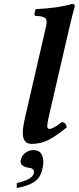

<svg xmlns="http://www.w3.org/2000/svg" viewBox="-20 -718 398 971"><path d="M148.9 41Q198.7 41 199.2 102.1Q199.2 119.1 194.8 133.8Q185.1 181.6 152.6 202.4Q120.1 223.1 64.9 232.9V208Q145 189 150.9 159.2Q151.9 156.2 151.9 151.9Q151.9 131.8 122.1 129.9Q106.9 127.9 95.5 119.9Q84 111.8 84 98.1Q84 94.2 85 91.8Q88.9 70.8 106.9 55.9Q125 41 148.9 41ZM208 -563Q212.4 -581.5 214.4 -592Q216.3 -602.5 215.1 -611.6Q213.9 -620.6 211.7 -624.3Q209.5 -627.9 200.4 -631.3Q191.4 -634.8 183.1 -635.7Q174.8 -636.7 156.2 -638.2Q151.4 -652.3 161.1 -671.9Q274.4 -676.8 344.7 -698.2Q352.1 -698.2 355.7 -694.8Q359.4 -691.4 357.9 -685.1Q347.2 -647.9 332 -583L228 -133.8Q218.8 -92.8 218.8 -82.5Q218.8 -65.9 229 -65.9Q249 -65.9 292 -100.1Q313 -100.1 317.9 -74.2Q264.6 -30.3 224.9 -10.3Q185.1 9.8 140.1 9.8Q95.2 9.8 95.2 -46.4Q95.2 -73.2 106.9 -125Z"/></svg>

Font: Linux Libertine
Style: Semibold Italic
Weight: 600
Italic angle: -11.5°
Designer: Philipp H. Poll
Foundry: Philipp H. Poll
Version: Version 5.1.2 ; ttfautohint (v0.9)